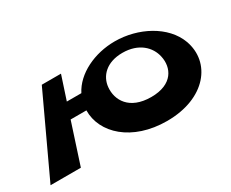

<svg xmlns="http://www.w3.org/2000/svg" viewBox="-98 -889 1458 1212"><g transform="rotate(-30 630.5 -283.5)"><path d="M311.3 -296H426.3C423.2 -132 580.4 17 835.4 17C1116.4 17 1258.9 -169 1192 -353C1139.7 -495 968.4 -584 798.4 -584C650.4 -584 509 -516 453.1 -406H347.1L403.3 -577H263.3L-6 0H215ZM619 -353C625.8 -430 687.1 -497 804.1 -497C922.1 -497 989.8 -430 1006 -353C1025.6 -265 982.1 -164 824.1 -164C663.1 -164 610.6 -265 619 -353Z"/></g></svg>

Font: Hussar Milosc
Style: Obl
Weight: 700
Foundry: Cannot Into Space Fonts
Version: Version 1.02